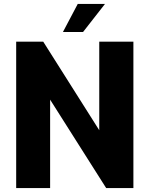

<svg xmlns="http://www.w3.org/2000/svg" viewBox="-20 -953 752 973"><path d="M62 -742H199L483 -293V-742H656V0H518L234 -448V0H62ZM374 -933H512L401 -791H299Z"/></svg>

Font: Exo ExtraBold
Style: Regular
Weight: 800
Designer: Natanael Gama
Foundry: Natanael Gama
Version: Version 1.500